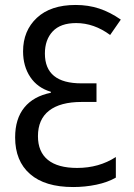

<svg xmlns="http://www.w3.org/2000/svg" viewBox="-20 -744 540 774"><path d="M41 -190Q41 -265 78 -310.5Q115 -356 185 -370V-374Q131 -390 102 -433.5Q73 -477 73 -537Q73 -620 128.5 -672Q184 -724 285 -724Q336 -724 380 -709.5Q424 -695 467 -665L424 -603Q359 -651 287 -651Q224 -651 192.5 -617.5Q161 -584 161 -528Q161 -408 308 -408H369V-333H309Q223 -333 178 -298Q133 -263 133 -195Q133 -132 173 -99.5Q213 -67 291 -67Q379 -67 447 -111V-28Q414 -9 368.5 0.5Q323 10 275 10Q161 10 101 -42.5Q41 -95 41 -190Z"/></svg>

Font: Noto Sans Mono UI Cond
Style: Regular
Weight: 400
Width: 3
Monospace: yes
Designer: Monotype Design team
Foundry: Monotype Imaging Inc.
Version: Version 1.000